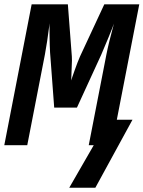

<svg xmlns="http://www.w3.org/2000/svg" viewBox="-23 -679 671 898"><path d="M415.5 0H392.1L474.6 -423.8Q485.4 -479 509.8 -568.4Q504.9 -553.7 484.9 -504.9Q464.8 -456.1 450.7 -423.6Q436.5 -391.1 336.9 -175.8H230.5L213.4 -404.3Q208.5 -453.1 208.5 -558.1V-570.3L207 -555.2Q198.2 -484.4 187 -423.8L104.5 0H-2.9L125 -658.7H294.4L313 -415L313.5 -396L310.1 -302.7Q310.5 -305.7 315.2 -318.8Q319.8 -332 325.9 -349.4Q332 -366.7 338.9 -384.8Q345.7 -402.8 351.1 -414.6L464.8 -658.7H628.4L523.4 -119.1H596.7L422.9 199.2H300.8Z"/></svg>

Font: Cousine
Style: Bold Italic
Weight: 700
Italic angle: -12°
Monospace: yes
Designer: Steve Matteson
Foundry: Ascender Corporation
Version: Version 1.20